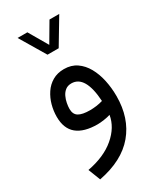

<svg xmlns="http://www.w3.org/2000/svg" viewBox="-218 -693 867 1031"><g transform="rotate(-30 215.0 -177.5)"><path d="M171.9 -458.5H241.2L335.9 -616.7H275.4L206.5 -499.5L138.2 -616.7H77.6ZM298.8 -12.2Q287.1 58.6 223.1 113Q159.2 167.5 52.7 187.5L82 262.7Q231.9 233.9 306.9 144.5Q381.8 55.2 381.8 -81.1Q381.8 -131.8 371.6 -179.7Q361.3 -227.5 340.1 -265.4Q318.8 -303.2 286.4 -325.4Q253.9 -347.7 209 -347.7Q168 -347.7 137.5 -329.8Q106.9 -312 87.2 -282.2Q67.4 -252.4 57.6 -216.6Q47.9 -180.7 47.9 -144.5Q47.9 -71.3 91.3 -35.6Q134.8 0 218.8 0Q234.9 0 258.5 -3.4Q282.2 -6.8 298.8 -12.2ZM300.8 -97.2Q281.2 -91.3 260.7 -88.6Q240.2 -85.9 221.2 -85.9Q173.8 -85.9 151.1 -99.6Q128.4 -113.3 128.4 -147Q128.4 -162.6 132.1 -182.1Q135.7 -201.7 144.3 -219.7Q152.8 -237.8 167.7 -249.5Q182.6 -261.2 205.1 -261.2Q248 -261.2 272 -220Q295.9 -178.7 300.8 -97.2Z"/></g></svg>

Font: Vazir Variable Regular
Style: Regular
Weight: 400
Designer: Saber Rastikerdar
Foundry: Saber Rastikerdar
Version: Version 30.1.0